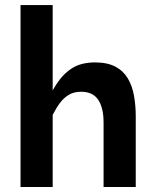

<svg xmlns="http://www.w3.org/2000/svg" viewBox="-20 -745 622 765"><path d="M189.9 0V-724.9H61.8V0ZM152.7 -314.2 189.7 -287Q203.5 -314.1 218.9 -334.8Q234.4 -355.6 254.6 -367.5Q274.9 -379.4 303.3 -379.4Q350.1 -379.4 371.4 -347.2Q392.7 -315.1 392.7 -256.7V0H520.9V-280.5Q520.9 -324.5 513.9 -363.6Q507 -402.7 489.3 -432.6Q471.6 -462.4 439.8 -479.4Q408 -496.3 358.5 -496.3Q303.3 -496.3 266.9 -473.1Q230.5 -449.8 204.4 -408.8Q178.3 -367.8 152.7 -314.2Z"/></svg>

Font: Estedad-VF-FD Black
Style: Regular
Weight: 900
Designer: Amin Abedi
Version: Version 4.000